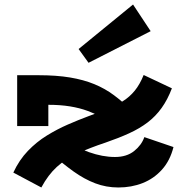

<svg xmlns="http://www.w3.org/2000/svg" viewBox="-20 -816 823 850"><path d="M616 -484 741 -425Q722 -375 695.5 -338Q669 -301 633.5 -274Q598 -247 552 -226Q506 -205 448 -185Q376 -161 323 -136.5Q270 -112 231.5 -77Q193 -42 163 14L39 -52Q65 -108 103.5 -148Q142 -188 187.5 -216Q233 -244 280 -264.5Q327 -285 370 -301Q419 -319 457 -334.5Q495 -350 524.5 -368.5Q554 -387 576.5 -414.5Q599 -442 616 -484ZM504 14Q450 14 401.5 -4.5Q353 -23 305.5 -57Q258 -91 205 -138L242 -209Q313 -164 373.5 -142.5Q434 -121 489 -121Q541 -121 574 -147.5Q607 -174 619 -209L748 -165Q733 -105 697 -65Q661 -25 611.5 -5.5Q562 14 504 14ZM56 -258V-483H151Q230 -483 290 -473Q350 -463 397.5 -443.5Q445 -424 484.5 -394.5Q524 -365 563 -327L482 -265Q459 -282 431 -297Q403 -312 368 -325Q333 -338 290 -345Q247 -352 194 -352V-258ZM372 -538 328 -599 569 -796 647 -678Z"/></svg>

Font: BioRhyme SemiExpanded ExtraBold
Style: Regular
Weight: 800
Width: 6
Designer: Aoife Mooney
Foundry: Aoife Mooney Type
Version: Version 1.600;gftools[0.9.33]